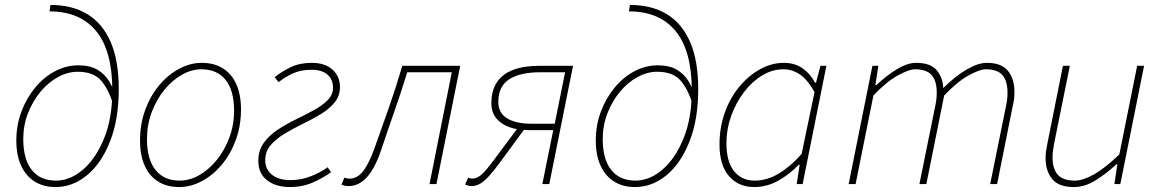

<svg xmlns="http://www.w3.org/2000/svg" viewBox="-20 -744 4686 776"><path d="M204 12Q156 12 120.5 -10Q85 -32 65.5 -74Q46 -116 46 -176Q46 -239 67 -294Q88 -349 123 -391Q158 -433 203 -456.5Q248 -480 296 -480Q344 -480 374 -462Q404 -444 421.5 -415Q439 -386 448 -352L438 -320Q419 -384 388 -419Q357 -454 294 -454Q254 -454 214.5 -432.5Q175 -411 143.5 -373Q112 -335 93 -286Q74 -237 74 -182Q74 -100 108.5 -57Q143 -14 206 -14Q264 -14 316 -59Q368 -104 401 -185.5Q434 -267 434 -378Q434 -539 368.5 -618.5Q303 -698 180 -698L184 -724Q272 -724 333.5 -686.5Q395 -649 427.5 -573.5Q460 -498 460 -384Q460 -262 425 -173Q390 -84 332 -36Q274 12 204 12Z M704 12Q655 12 619.5 -10Q584 -32 565 -74Q546 -116 546 -176Q546 -243 567 -300Q588 -357 623.5 -399.5Q659 -442 704 -466Q749 -490 796 -490Q845 -490 880.5 -468Q916 -446 935 -404Q954 -362 954 -302Q954 -235 933 -178Q912 -121 876.5 -78.5Q841 -36 796 -12Q751 12 704 12ZM706 -14Q747 -14 786 -36.5Q825 -59 856.5 -98Q888 -137 907 -188Q926 -239 926 -296Q926 -379 891.5 -421.5Q857 -464 794 -464Q754 -464 714.5 -441.5Q675 -419 643.5 -380Q612 -341 593 -290Q574 -239 574 -182Q574 -100 608.5 -57Q643 -14 706 -14Z M1152 12Q1095 12 1059.5 -15.5Q1024 -43 1024 -94Q1024 -136 1046 -166.5Q1068 -197 1102 -219.5Q1136 -242 1175 -261Q1214 -280 1248 -298.5Q1282 -317 1304 -339Q1326 -361 1326 -390Q1326 -422 1304 -442Q1282 -462 1238 -462Q1198 -462 1166.5 -448.5Q1135 -435 1106 -412L1090 -432Q1120 -456 1156 -473Q1192 -490 1240 -490Q1293 -490 1323.5 -463Q1354 -436 1354 -392Q1354 -356 1332 -329.5Q1310 -303 1276 -282.5Q1242 -262 1203 -243Q1164 -224 1130 -203.5Q1096 -183 1074 -157.5Q1052 -132 1052 -96Q1052 -60 1079 -38Q1106 -16 1154 -16Q1196 -16 1236 -31.5Q1276 -47 1304 -68L1318 -48Q1288 -26 1245.5 -7Q1203 12 1152 12Z M1390 8Q1380 8 1373 6.5Q1366 5 1360 2L1372 -26Q1376 -25 1381 -23.5Q1386 -22 1392 -22Q1424 -22 1447.5 -52Q1471 -82 1494 -146Q1524 -229 1552.5 -311Q1581 -393 1606 -478H1840L1744 0H1716L1806 -452H1626Q1602 -374 1575 -297Q1548 -220 1522 -142Q1497 -66 1464 -29Q1431 8 1390 8Z M2172 0 2216 -218H2116Q2071 -218 2037.5 -230.5Q2004 -243 1985 -267Q1966 -291 1966 -326Q1966 -379 1989 -412.5Q2012 -446 2055 -462Q2098 -478 2158 -478H2296L2200 0ZM2126 -244H2222L2264 -452H2164Q2082 -452 2038 -423.5Q1994 -395 1994 -332Q1994 -287 2030 -265.5Q2066 -244 2126 -244ZM2081 -238 2109 -235 2004 -92Q1977 -55 1957 -33Q1937 -11 1920.5 -1.5Q1904 8 1885 8Q1878 8 1870.5 5.5Q1863 3 1860 2L1872 -26Q1877 -25 1880.5 -23.5Q1884 -22 1888 -22Q1906 -22 1924 -36.5Q1942 -51 1978 -100Z M2546 12Q2498 12 2462.5 -10Q2427 -32 2407.5 -74Q2388 -116 2388 -176Q2388 -239 2409 -294Q2430 -349 2465 -391Q2500 -433 2545 -456.5Q2590 -480 2638 -480Q2686 -480 2716 -462Q2746 -444 2763.5 -415Q2781 -386 2790 -352L2780 -320Q2761 -384 2730 -419Q2699 -454 2636 -454Q2596 -454 2556.5 -432.5Q2517 -411 2485.5 -373Q2454 -335 2435 -286Q2416 -237 2416 -182Q2416 -100 2450.5 -57Q2485 -14 2548 -14Q2606 -14 2658 -59Q2710 -104 2743 -185.5Q2776 -267 2776 -378Q2776 -539 2710.5 -618.5Q2645 -698 2522 -698L2526 -724Q2614 -724 2675.5 -686.5Q2737 -649 2769.5 -573.5Q2802 -498 2802 -384Q2802 -262 2767 -173Q2732 -84 2674 -36Q2616 12 2546 12Z M3028 12Q2965 12 2926.5 -32Q2888 -76 2888 -160Q2888 -229 2909.5 -289Q2931 -349 2968.5 -394Q3006 -439 3052.5 -464.5Q3099 -490 3148 -490Q3192 -490 3223.5 -468Q3255 -446 3274 -410H3278L3296 -478H3320L3224 0H3200L3212 -78H3208Q3171 -39 3125 -13.5Q3079 12 3028 12ZM3030 -14Q3080 -14 3127.5 -42.5Q3175 -71 3220 -122L3272 -372Q3244 -422 3213 -443Q3182 -464 3146 -464Q3101 -464 3059.5 -438.5Q3018 -413 2986 -370.5Q2954 -328 2935 -275Q2916 -222 2916 -166Q2916 -90 2947 -52Q2978 -14 3030 -14Z M3410 0 3506 -478H3530L3518 -400H3522Q3563 -439 3605.5 -464.5Q3648 -490 3682 -490Q3742 -490 3766.5 -459.5Q3791 -429 3792 -388Q3843 -438 3888.5 -464Q3934 -490 3968 -490Q4028 -490 4054 -457.5Q4080 -425 4080 -374Q4080 -356 4078.5 -343.5Q4077 -331 4072 -310L4010 0H3982L4044 -306Q4049 -329 4050.5 -342Q4052 -355 4052 -370Q4052 -417 4031.5 -440.5Q4011 -464 3964 -464Q3940 -464 3894.5 -439Q3849 -414 3796 -358L3724 0H3696L3758 -306Q3763 -329 3764.5 -342Q3766 -355 3766 -370Q3766 -417 3745.5 -440.5Q3725 -464 3678 -464Q3654 -464 3608.5 -439Q3563 -414 3510 -358L3438 0Z M4320 12Q4259 12 4232.5 -20.5Q4206 -53 4206 -104Q4206 -122 4208 -134.5Q4210 -147 4214 -168L4276 -478H4304L4242 -172Q4238 -150 4236 -136.5Q4234 -123 4234 -108Q4234 -62 4255 -38Q4276 -14 4324 -14Q4357 -14 4402 -39.5Q4447 -65 4504 -120L4576 -478H4604L4508 0H4484L4496 -80H4492Q4450 -41 4407 -14.5Q4364 12 4320 12Z"/></svg>

Font: Source Sans 3 ExtraLight
Style: Italic
Weight: 250
Italic angle: -11°
Designer: Paul D. Hunt
Foundry: Adobe
Version: Version 3.046;hotconv 1.0.118;makeotfexe 2.5.65603